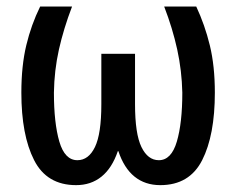

<svg xmlns="http://www.w3.org/2000/svg" viewBox="-20 -548 713 579"><path d="M197.3 -528.3Q171.9 -461.9 157.7 -398.7Q143.6 -335.4 142.6 -268.6Q142.6 -177.2 158.9 -121.1Q175.3 -64.9 213.4 -64.9Q247.1 -64.9 266.4 -104.7Q285.6 -144.5 285.6 -233.9V-385.7H387.2V-233.9Q387.2 -144.5 406.5 -104.7Q425.8 -64.9 459 -64.9Q496.6 -64.9 513.2 -120.8Q529.8 -176.8 529.8 -268.6Q528.3 -335.4 514.4 -398.9Q500.5 -462.4 475.1 -528.3H571.8Q597.7 -473.1 612.8 -411.1Q627.9 -349.1 627.9 -268.6Q627.9 -140.1 589.6 -64.9Q551.3 10.3 463.4 10.3Q417.5 10.3 385.7 -15.4Q354 -41 336.9 -92.3H335.4Q317.9 -41 286.1 -15.4Q254.4 10.3 209.5 10.3Q121.1 10.3 82.8 -65.2Q44.4 -140.6 44.4 -268.6Q44.4 -349.6 59.3 -411.6Q74.2 -473.6 101.1 -528.3Z"/></svg>

Font: Franco
Style: Regular
Weight: 400
Designer: Google
Version: Version 1.200311; 2013